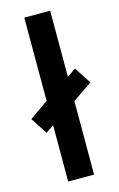

<svg xmlns="http://www.w3.org/2000/svg" viewBox="-133 -861 534 860"><g transform="rotate(-15 134.0 -431.0)"><path d="M72 -51V-312L35 -287L-15 -364L72 -425V-811H192V-504L232 -532L283 -454L192 -392V-51Z"/></g></svg>

Font: Noto Sans Tamil UI SemiCondensed SemiBold
Style: Regular
Weight: 600
Width: 4
Designer: Jelle Bosma - Monotype Design Team
Foundry: Monotype Imaging Inc.
Version: Version 2.004; ttfautohint (v1.8.4.7-5d5b)